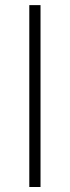

<svg xmlns="http://www.w3.org/2000/svg" viewBox="-20 -748 279 768"><path d="M142.1 -727.5V0H97.2V-727.5Z"/></svg>

Font: Inter Tight ExtraLight
Style: Regular
Weight: 250
Designer: Rasmus Andersson
Foundry: rsms
Version: Version 3.004